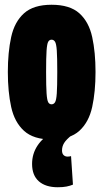

<svg xmlns="http://www.w3.org/2000/svg" viewBox="-20 -577 435 808"><path d="M13 -274Q13 -357 27 -421Q41 -485 81 -521Q121 -557 197 -557Q274 -557 314 -521Q354 -485 368 -421Q382 -357 382 -274Q382 -191 368 -127Q354 -63 314 -26.5Q274 10 197 10Q121 10 81 -26.5Q41 -63 27 -127Q13 -191 13 -274ZM174 -274Q174 -213 176 -184Q178 -155 183 -146.5Q188 -138 197 -138Q206 -138 211.5 -146.5Q217 -155 219 -184Q221 -213 221 -274Q221 -336 219 -364.5Q217 -393 211.5 -401.5Q206 -410 197 -410Q188 -410 183 -401.5Q178 -393 176 -364.5Q174 -336 174 -274ZM223 211Q172 211 143.5 186Q115 161 115 113Q115 70 138 35.5Q161 1 200 -19L283 -9Q259 10 250 24.5Q241 39 241 56Q241 69 247.5 75.5Q254 82 264 82Q273 82 279 80L287 200Q275 205 260 208Q245 211 223 211Z"/></svg>

Font: Georama ExtraCondensed ExtraBold
Style: Regular
Weight: 800
Width: 2
Designer: Jean-Baptiste Levee
Foundry: Production Type
Version: Version 1.000